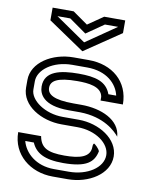

<svg xmlns="http://www.w3.org/2000/svg" viewBox="-98 -987 821 1058"><g transform="rotate(10 312.5 -458.5)"><path d="M41.7 -500V-458.3C41.7 -356 156.9 -291.7 268.8 -291.7H358.3C461.3 -291.7 541.7 -232.6 541.7 -166.7C541.7 -96.9 457.6 -41.7 354.2 -41.7H270.8C169.8 -41.7 105.2 -102.1 88.5 -166.7H136.5C159.6 -112.7 207.7 -83.3 314.6 -83.3C445.7 -83.3 485.1 -119 497.9 -181.2C492.7 -196.9 469.4 -217.1 464.6 -218.8C460.4 -216.7 458.3 -209.4 458.3 -199C458.3 -139.8 397.1 -125 314.6 -125C220 -125 181.5 -145.1 169.8 -208.3H41.7C41.7 -83.3 144.8 0 270.8 0H355.2C472.1 0 583.3 -67.9 583.3 -166.7C583.3 -264.4 472.4 -333.3 358.3 -333.3H268.8C168.3 -333.3 83.3 -394.1 83.3 -454.2V-500C83.3 -565.7 165 -625 270.8 -625H354.2C464.5 -625 524.7 -563.1 538.5 -500H494.8C470.7 -567.1 408.8 -583.3 314.6 -583.3C212.5 -583.3 125 -564.9 125 -479.2C125 -437.5 150.9 -375 293.8 -375H358.3C494.2 -372.9 561.3 -305.2 583.3 -278.1C576.9 -370.6 470.6 -416.7 358.3 -416.7H314.6C202.5 -416.7 166.7 -441.7 166.7 -479.2C166.7 -516.7 201.1 -541.7 314.6 -541.7C374.3 -541.7 449.4 -535.5 458.3 -479.2V-458.3H583.3C583.3 -586.5 487.3 -666.7 356.2 -666.7H270.8C152.6 -666.7 41.7 -598.6 41.7 -500ZM311.5 -807.3 409.4 -875H483.3L313.5 -758.3L143.8 -875H215.6ZM311.5 -857.3 227.1 -916.7H109.4V-845.8L312.5 -708.3L515.6 -845.8V-916.7H397.9Z"/></g></svg>

Font: Sportrop
Style: Regular
Weight: 500
Version: Version 0.9